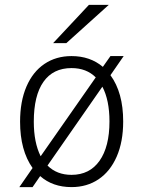

<svg xmlns="http://www.w3.org/2000/svg" viewBox="-20 -752 584 784"><path d="M431 -445Q483 -374 483 -256Q483 -173 456.5 -112.5Q430 -52 382.5 -20Q335 12 272 12Q195 12 144 -33L113 12H59L113 -66Q62 -138 62 -255Q62 -338 88 -398.5Q114 -459 161.5 -491Q209 -523 272 -523Q348 -523 400 -479L431 -523H485ZM146 -114 371 -436Q333 -474 272 -474Q197 -474 157.5 -418Q118 -362 118 -255Q118 -170 146 -114ZM398 -398 174 -76Q212 -38 272 -38Q346 -38 386.5 -95.5Q427 -153 427 -256Q427 -343 398 -398ZM343 -732H424L251 -576H197Z"/></svg>

Font: Overpass ExtraLight
Style: Regular
Weight: 200
Designer: Delve Withrington, Thomas Jockin
Foundry: Delve Fonts
Version: Version 3.000;DELV;Overpass